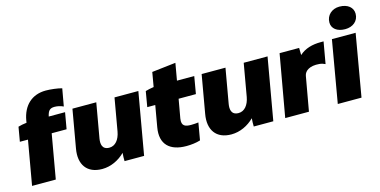

<svg xmlns="http://www.w3.org/2000/svg" viewBox="-75 -1150 3083 1556"><g transform="rotate(-15 1467.0 -372.0)"><path d="M58 -492 37 -371H105L40 0H239L304 -371H429L453 -508H316C326 -554 341 -572 381 -572C403 -572 430 -567 455 -555L481 -701C446 -711 386 -718 347 -718C229 -718 153 -645 132 -525L129 -506C103 -503 77 -498 58 -492Z M626 15C698 15 767 -18 818 -69C816 -48 815 -21 816 0H980L1071 -520H871L823 -246C811 -180 776 -137 726 -137C664 -137 660 -187 667 -229L718 -520H518L462 -200C439 -71 498 15 626 15Z M1333 12C1371 12 1416 7 1450 -4L1475 -148C1460 -146 1435 -144 1414 -144C1368 -144 1331 -152 1342 -217L1370 -375H1515L1540 -520H1395L1420 -663L1220 -640L1199 -519C1174 -516 1146 -509 1129 -504L1107 -375H1174L1143 -197C1118 -56 1196 12 1333 12Z M1710 15C1782 15 1851 -18 1902 -69C1900 -48 1899 -21 1900 0H2064L2155 -520H1955L1907 -246C1895 -180 1860 -137 1810 -137C1748 -137 1744 -187 1751 -229L1802 -520H1602L1546 -200C1523 -71 1582 15 1710 15Z M2164 0H2363L2414 -287C2421 -329 2466 -359 2544 -352C2561 -351 2581 -344 2593 -338L2625 -520H2601C2530 -520 2468 -503 2421 -460C2421 -480 2421 -502 2420 -520H2256Z M2605 0H2804L2894 -520H2695ZM2821 -570C2885 -570 2934 -608 2934 -670C2934 -721 2892 -759 2821 -759C2758 -759 2710 -716 2710 -655C2710 -604 2753 -570 2821 -570Z"/></g></svg>

Font: Fixel Display Black
Style: Italic
Weight: 900
Italic angle: -10°
Designer: AlfaBravo + MacPaw
Foundry: Kyrylo Tkachov, Marchela Mozhyna, Serhii Makarenko, Maria Weinstein, Zakhar Kryvoshyya
Version: Version 1.210;Glyphs 3.2 (3217)